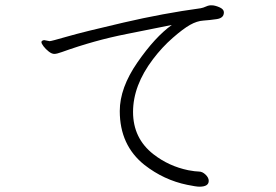

<svg xmlns="http://www.w3.org/2000/svg" viewBox="-20 -697 1040 723"><path d="M146 -546 167 -542Q173 -542 233.5 -559.5Q294 -577 445 -612Q596 -647 736 -666Q746 -668 754.5 -672Q763 -676 771 -677H777Q789 -677 805.5 -670Q822 -663 823 -652V-650Q823 -629 796 -625Q769 -621 745.5 -619.5Q722 -618 696 -603.5Q670 -589 630 -554Q590 -519 556 -474Q481 -375 481 -275.5Q481 -176 558 -116Q616 -71 689 -56Q716 -51 729 -51Q742 -51 754 -39.5Q766 -28 766 -16Q766 6 731 6Q719 6 685 -1Q597 -19 524 -76Q431 -150 431 -279Q431 -366 497.5 -462Q564 -558 627 -603Q579 -593 457 -569Q335 -545 213 -501Q194 -494 184.5 -494Q175 -494 163.5 -503Q152 -512 144 -522.5Q136 -533 136 -538.5Q136 -544 146 -546Z"/></svg>

Font: ToneOZ-Pinyin-WenKai-Light
Style: Light
Weight: 300
Designer: Fontworks Inc.
Foundry: ToneOZ
Version: Version 0.240331